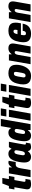

<svg xmlns="http://www.w3.org/2000/svg" viewBox="1932 -2697 777 4681"><g transform="rotate(-90 2320.5 -356.5)"><path d="M167 12Q129 12 101.5 2.5Q74 -7 59.5 -27Q45 -47 45 -81Q45 -90 46.5 -103Q48 -116 52 -137L96 -394H42L66 -528H126L187 -688H323L295 -528H371L347 -394H271L232 -177Q231 -170 230 -163.5Q229 -157 229 -151Q229 -138 235.5 -131Q242 -124 259 -124H299L278 -5Q260 0 240 4.5Q220 9 201.5 10.5Q183 12 167 12Z M342 0 434 -528H579V-455H584Q598 -481 615.5 -500Q633 -519 654 -529.5Q675 -540 699 -540Q711 -540 722.5 -538Q734 -536 741 -532L712 -362H655Q631 -362 614.5 -353.5Q598 -345 587 -328.5Q576 -312 569 -288.5Q562 -265 557 -235L516 0Z M838 12Q793 12 761.5 -6.5Q730 -25 714.5 -62Q699 -99 699 -151Q699 -177 702 -207Q705 -237 711 -273Q727 -362 753 -421.5Q779 -481 818 -510.5Q857 -540 911 -540Q944 -540 966 -531Q988 -522 1003.5 -505.5Q1019 -489 1029 -466H1035L1074 -528H1205L1181 -398Q1177 -376 1171 -344Q1165 -312 1159 -278Q1153 -244 1147.5 -213Q1142 -182 1139 -161.5Q1136 -141 1136 -138Q1136 -126 1142 -120Q1148 -114 1157 -114H1183L1164 -5Q1144 2 1121.5 7Q1099 12 1079 12Q1051 12 1028.5 3Q1006 -6 993 -25Q987 -33 984 -43Q981 -53 979 -64L974 -65Q951 -33 917 -10.5Q883 12 838 12ZM915 -138Q929 -138 939 -144Q949 -150 956.5 -161Q964 -172 969.5 -188.5Q975 -205 979 -226Q987 -275 991.5 -299.5Q996 -324 997 -334.5Q998 -345 998 -350Q998 -364 994.5 -374Q991 -384 982.5 -389Q974 -394 960 -394Q942 -394 930 -385Q918 -376 910 -357.5Q902 -339 896 -310Q887 -259 882.5 -234Q878 -209 877 -199Q876 -189 876 -184Q876 -161 885.5 -149.5Q895 -138 915 -138Z M1353 12Q1307 12 1277 -6.5Q1247 -25 1232.5 -62.5Q1218 -100 1218 -154Q1218 -180 1221.5 -209.5Q1225 -239 1230 -273Q1242 -341 1259 -391.5Q1276 -442 1299.5 -475Q1323 -508 1354.5 -524Q1386 -540 1426 -540Q1458 -540 1479 -531.5Q1500 -523 1514 -507.5Q1528 -492 1536 -472H1541L1586 -725H1761L1634 0H1490V-64H1484Q1462 -29 1430 -8.5Q1398 12 1353 12ZM1434 -134Q1453 -134 1465 -144Q1477 -154 1485 -173.5Q1493 -193 1498 -221Q1507 -269 1510.5 -292.5Q1514 -316 1515.5 -326Q1517 -336 1517 -342Q1517 -356 1513.5 -366Q1510 -376 1501 -381.5Q1492 -387 1478 -387Q1460 -387 1448 -377.5Q1436 -368 1427.5 -350Q1419 -332 1414 -303Q1405 -252 1400.5 -227.5Q1396 -203 1395.5 -193.5Q1395 -184 1395 -179Q1395 -156 1404 -145Q1413 -134 1434 -134Z M1821 -590 1844 -725H2019L1996 -590ZM1719 0 1812 -528H1986L1893 0Z M2149 12Q2111 12 2083.5 2.5Q2056 -7 2041.5 -27Q2027 -47 2027 -81Q2027 -90 2028.5 -103Q2030 -116 2034 -137L2078 -394H2024L2048 -528H2108L2169 -688H2305L2277 -528H2353L2329 -394H2253L2214 -177Q2213 -170 2212 -163.5Q2211 -157 2211 -151Q2211 -138 2217.5 -131Q2224 -124 2241 -124H2281L2260 -5Q2242 0 2222 4.5Q2202 9 2183.5 10.5Q2165 12 2149 12Z M2425 -590 2448 -725H2623L2600 -590ZM2323 0 2416 -528H2590L2497 0Z M2810 12Q2742 12 2696 -8.5Q2650 -29 2626.5 -70.5Q2603 -112 2603 -176Q2603 -213 2608.5 -253Q2614 -293 2626 -332Q2641 -395 2674 -442Q2707 -489 2757 -514.5Q2807 -540 2873 -540Q2942 -540 2988 -519.5Q3034 -499 3058 -457Q3082 -415 3082 -350Q3082 -297 3070.5 -244.5Q3059 -192 3038 -147Q3017 -100 2985 -64Q2953 -28 2910 -8Q2867 12 2810 12ZM2816 -122Q2836 -122 2849.5 -130.5Q2863 -139 2871.5 -160Q2880 -181 2886 -215Q2897 -274 2901.5 -302.5Q2906 -331 2907.5 -343Q2909 -355 2909 -361Q2909 -376 2904.5 -386.5Q2900 -397 2891 -401.5Q2882 -406 2867 -406Q2847 -406 2834 -397Q2821 -388 2812 -367.5Q2803 -347 2797 -312Q2787 -253 2782 -224Q2777 -195 2775.5 -183.5Q2774 -172 2774 -166Q2774 -151 2779 -141Q2784 -131 2793 -126.5Q2802 -122 2816 -122Z M3096 0 3188 -528H3337V-462H3342Q3360 -488 3381 -505Q3402 -522 3427 -531Q3452 -540 3481 -540Q3524 -540 3550.5 -527.5Q3577 -515 3589 -491Q3601 -467 3601 -434Q3601 -422 3599.5 -409Q3598 -396 3596 -381L3529 0H3354L3414 -339Q3415 -343 3415 -347Q3415 -351 3415 -354Q3415 -365 3412 -372Q3409 -379 3402.5 -383.5Q3396 -388 3385 -388Q3372 -388 3361.5 -381.5Q3351 -375 3344 -363.5Q3337 -352 3332 -337Q3327 -322 3324 -305L3270 0Z M3834 12Q3770 12 3724.5 -7Q3679 -26 3655 -66Q3631 -106 3631 -169Q3631 -193 3633.5 -218.5Q3636 -244 3641 -273Q3657 -368 3693.5 -427Q3730 -486 3784.5 -513Q3839 -540 3907 -540Q3971 -540 4016 -523.5Q4061 -507 4085 -469Q4109 -431 4109 -369Q4109 -347 4106 -317Q4103 -287 4093 -235H3812Q3808 -210 3805 -191Q3802 -172 3802 -159Q3802 -144 3806.5 -133Q3811 -122 3820.5 -117Q3830 -112 3844 -112Q3860 -112 3871.5 -117Q3883 -122 3890.5 -132Q3898 -142 3903 -157Q3908 -172 3911 -192H4084Q4075 -140 4055.5 -102Q4036 -64 4005 -38.5Q3974 -13 3931.5 -0.5Q3889 12 3834 12ZM3827 -319H3929Q3933 -339 3934.5 -353.5Q3936 -368 3936 -377Q3936 -391 3932 -399.5Q3928 -408 3919.5 -412Q3911 -416 3898 -416Q3879 -416 3866 -406Q3853 -396 3844 -375Q3835 -354 3827 -319Z M4122 0 4214 -528H4363V-462H4368Q4386 -488 4407 -505Q4428 -522 4453 -531Q4478 -540 4507 -540Q4550 -540 4576.5 -527.5Q4603 -515 4615 -491Q4627 -467 4627 -434Q4627 -422 4625.5 -409Q4624 -396 4622 -381L4555 0H4380L4440 -339Q4441 -343 4441 -347Q4441 -351 4441 -354Q4441 -365 4438 -372Q4435 -379 4428.5 -383.5Q4422 -388 4411 -388Q4398 -388 4387.5 -381.5Q4377 -375 4370 -363.5Q4363 -352 4358 -337Q4353 -322 4350 -305L4296 0Z"/></g></svg>

Font: Archivo Condensed Black
Style: Italic
Weight: 900
Width: 3
Italic angle: -10°
Designer: Hector Gatti
Foundry: Omnibus-Type
Version: Version 2.001